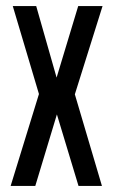

<svg xmlns="http://www.w3.org/2000/svg" viewBox="-20 -611 372 631"><path d="M15 0 108 -302 22 -591H99L166 -356L237 -591H317L226 -301L315 0H238L167 -235L96 0Z"/></svg>

Font: Alumni Sans Thin Medium
Style: Regular
Weight: 500
Version: Version 1.018